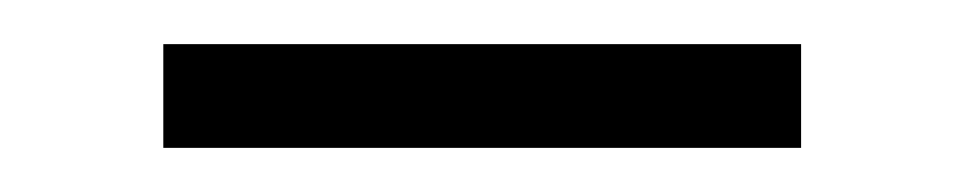

<svg xmlns="http://www.w3.org/2000/svg" viewBox="-20 -730 436 87"><path d="M54 -663V-710H343V-663Z"/></svg>

Font: Raleway Thin
Style: Regular
Weight: 400
Version: Version 4.026